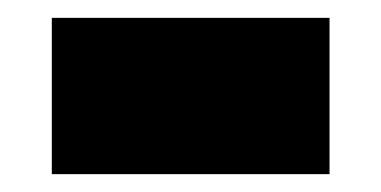

<svg xmlns="http://www.w3.org/2000/svg" viewBox="-20 -468 427 215"><path d="M38 -273V-448H349V-273Z"/></svg>

Font: Foldit ExtraBold
Style: Regular
Weight: 800
Version: Version 1.003